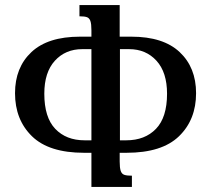

<svg xmlns="http://www.w3.org/2000/svg" viewBox="-20 -734 829 754"><path d="M450 -134V-100Q450 -75 454 -63Q458 -51 468 -47.5Q478 -44 498 -44V0H339V-134H310Q172 -134 105.5 -199Q39 -264 39 -368Q39 -469 103.5 -529.5Q168 -590 294 -590H339V-615Q339 -640 335 -651.5Q331 -663 321.5 -666.5Q312 -670 292 -670V-714H450V-590H496Q621 -590 685.5 -529.5Q750 -469 750 -368Q750 -264 683 -199Q616 -134 477 -134ZM339 -541H303Q237 -541 195.5 -495.5Q154 -450 154 -366Q154 -273 197 -228Q240 -183 312 -183H339ZM451 -183H476Q549 -183 592.5 -228Q636 -273 636 -366Q636 -450 594.5 -495.5Q553 -541 487 -541H451Z"/></svg>

Font: Noto Serif Armenian Medium
Style: Regular
Weight: 500
Designer: Monotype Design team
Foundry: Monotype Imaging Inc.
Version: Version 1.000